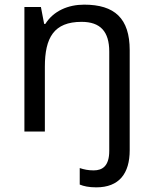

<svg xmlns="http://www.w3.org/2000/svg" viewBox="-20 -566 658 826"><path d="M394 240C493 240 538 180 538 80V-350C538 -487 473 -546 342 -546C273 -546 210 -519 175 -463H170L156 -536H85V0H173V-279C173 -404 212 -472 331 -472C412 -472 450 -430 450 -344V83C450 148 421 167 383 167C359 167 341 163 323 157V228C340 235 362 240 394 240Z"/></svg>

Font: Noto Sans Arabic
Style: Regular
Weight: 400
Designer: Monotype Design Team, Nadine Chahine, Nizar Qandah and Khaled Hosny
Foundry: Monotype Imaging Inc.
Version: Version 2.012